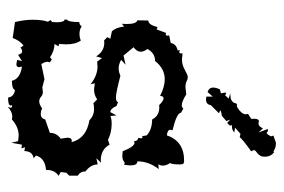

<svg xmlns="http://www.w3.org/2000/svg" viewBox="-136 -569 716 484"><g transform="rotate(90 222.0 -327.0)"><path d="M249.5 11.2 251.5 4.4Q251.5 0.5 247.1 0.5L245.1 1L246.1 3.9Q246.1 10.7 226.1 10.7Q223.6 -4.4 207 -6.8Q204.1 1 183.6 1Q179.2 -19.5 147.9 -24.4L149.4 -17.1Q149.4 -10.3 141.6 -10.3L130.9 -12.2L134.3 -24.4L118.2 -14.6Q115.2 -24.9 109.4 -24.9Q105 -24.9 100.1 -20.5L94.7 -28.3Q82.5 -19 75.7 -1L35.6 -6.8Q29.8 -29.8 29.8 -51.3Q29.8 -75.2 34.7 -89.4L30.8 -96.7L35.6 -100.6L36.1 -112.3Q36.1 -130.9 29.3 -131.8V-137.7Q35.6 -141.1 35.6 -168.9Q42.5 -168.9 46.4 -174.8Q54.7 -169.4 64.5 -169.4Q75.7 -169.4 82 -172.9Q91.8 -160.2 91.8 -135.3L90.8 -118.2L96.7 -116.2L90.8 -106.4Q107.4 -106.4 124.5 -95.2L129.9 -99.6L137.2 -94.7L135.7 -88.9Q135.7 -82 141.6 -73.2L179.7 -81.1L200.2 -75.7L211.9 -77.1Q218.8 -77.1 223.9 -72.5Q229 -67.9 235.8 -67.9Q243.2 -67.9 253.4 -75.2Q259.8 -71.8 267.6 -71.8Q278.3 -71.8 281.2 -83L314.9 -94.7Q314.9 -111.8 329.6 -122.1L327.1 -138.7Q327.1 -149.9 334.5 -149.9L338.4 -149.4Q328.6 -187 283.2 -194.3Q271.5 -206.1 254.9 -206.1Q244.1 -206.1 240.7 -204.1L230.5 -213.9Q219.7 -206.1 205.1 -206.1L189.9 -208L192.4 -197.3Q170.4 -214.8 147.5 -214.8L135.3 -213.9L126.5 -226.1L122.1 -211.4Q109.4 -231.9 87.9 -231.9L82 -231.4L73.7 -239.3L77.6 -247.1L59.1 -251Q49.3 -260.7 46.9 -281.7L40 -276.4L40.5 -289.1Q40.5 -312.5 31.2 -315.4L31.7 -342.8Q42.5 -342.8 48.3 -366.2L54.2 -363.8L63 -387.7L66.9 -386.7Q69.8 -386.7 69.8 -391.1L69.3 -395.5L88.4 -399.4Q90.3 -413.1 107.4 -417L106 -422.4L110.8 -420.9Q114.7 -420.9 114.7 -425.8L114.3 -429.2L129.9 -427.7Q143.6 -427.7 156.5 -435.1Q169.4 -442.4 174.3 -442.4Q179.7 -442.4 184.8 -439.5Q189.9 -436.5 199.7 -436.5L217.8 -438.5Q236.3 -427.2 245.1 -427.2Q251 -427.2 253.4 -431.2L264.2 -425.3Q264.2 -414.6 308.6 -403.8L307.1 -398.4Q307.1 -391.1 321.3 -389.6Q335.9 -433.1 384.8 -433.1Q393.1 -433.1 393.8 -429Q394.5 -424.8 394.5 -419.4Q394.5 -404.8 391.1 -397.5Q397.5 -388.2 397.5 -379.4Q397.5 -373 394 -368.2L406.2 -369.1Q386.7 -343.8 386.7 -315.4Q397 -315.4 397 -297.4L395.5 -282.2L389.2 -283.2Q383.8 -277.3 372.6 -277.3L361.3 -278.3Q349.6 -308.1 339.8 -308.1L335.9 -306.6Q335.9 -316.4 327.6 -317.4L328.6 -323.7Q328.6 -328.1 326.2 -328.1L323.2 -327.1L321.3 -338.9Q306.2 -352.5 281.2 -352.5Q272 -370.6 250.5 -370.6L245.1 -370.1Q233.9 -381.3 228 -381.3Q222.2 -381.3 221.7 -372.6Q198.7 -384.3 180.2 -384.3Q152.8 -384.3 133.8 -359.9Q113.8 -359.9 103.5 -340.8Q110.4 -331.1 110.4 -324.2Q110.4 -314 99.1 -305.7L120.1 -280.3L143.1 -285.6L130.9 -274.4Q141.6 -268.1 152.8 -268.1Q161.1 -268.1 170.9 -272.5Q214.4 -261.2 225.6 -261.2Q236.3 -261.2 237.3 -266.6L247.1 -262.7Q253.9 -247.1 262.7 -247.1L271 -262.7L272.5 -247.1Q278.8 -250.5 292 -250.5Q314 -250.5 332.5 -241.2L344.7 -245.1Q356.9 -223.1 383.8 -223.1L390.1 -223.6L378.9 -211.9L394.5 -215.3Q394.5 -197.8 412.1 -184.6Q412.1 -171.4 422.9 -165V-143.6L415.5 -136.2L413.6 -122.1L423.3 -116.7Q408.2 -107.4 408.2 -85Q378.4 -82.5 372.1 -59.6L378.9 -53.7Q361.3 -51.3 360.8 -30.3L351.1 -32.2L354 -22.9L344.7 -24.4L339.8 2.4L335.9 -14.6L322.3 -16.1Q299.8 -16.1 281.2 1L273.9 0Q262.2 0 249.5 11.2ZM230.5 -488.3 223.6 -489.3V-505.4L211.9 -492.2Q200.7 -496.1 200.7 -505.9Q200.7 -514.2 205.6 -523.4L215.3 -525.9L213.4 -536.1Q213.4 -539.1 215.3 -539.1L220.2 -536.6L228.5 -545.4L215.8 -549.3Q228 -549.8 232.7 -552.5Q237.3 -555.2 238.8 -558.3Q240.2 -561.5 240.7 -564Q241.2 -566.4 245.6 -566.4L246.1 -565.9Q250.5 -565.9 259.3 -573.5Q268.1 -581.1 268.1 -588.4L267.1 -594.2L279.8 -602.5L279.3 -608.9Q279.3 -621.6 285.6 -621.6L291.5 -620.6Q298.3 -620.6 303.7 -631.8L314 -620.6L305.2 -644L310.5 -644.5L314.5 -641.1Q318.4 -641.1 323.7 -652.3L321.8 -658.2L339.8 -664.6Q351.6 -664.6 358.4 -660.2L362.8 -658.2L363.3 -660.2Q375 -651.9 375 -636.7Q375 -628.9 372.3 -624.8Q369.6 -620.6 366.7 -618.2Q363.8 -615.7 361.1 -613.8Q358.4 -611.8 358.4 -608.9L361.3 -602.1Q331.1 -580.6 325.7 -573.2L317.4 -575.2L301.8 -561.5L314 -559.6Q307.1 -553.7 300.3 -553.7L295.9 -554.2L296.4 -548.3L290 -541.5L281.7 -549.3L285.2 -539.6L272 -528.3Q258.3 -526.4 258.3 -523.9L265.6 -521L245.1 -500.5Q243.2 -488.3 230.5 -488.3Z"/></g></svg>

Font: Truetypewriter PolyglOTT
Style: Regular
Weight: 400
Designer: Sergey Beatoff a.k.a. Sam_T
Version: Version 3.76